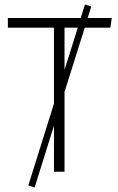

<svg xmlns="http://www.w3.org/2000/svg" viewBox="-20 -764 527 854"><path d="M471 -641 477 -684H370L386 -735L358 -744L339 -684H15V-641H220V-303L106 61L134 70L220 -205V0H267V-355L357 -641ZM267 -453V-641H326Z"/></svg>

Font: Fira Sans ExtraLight
Style: Regular
Weight: 200
Designer: bBox Type GmbH & Carrois Corporate GbR & Edenspiekermann AG
Foundry: bBox Type GmbH & Carrois Corporate GbR & Edenspiekermann AG
Version: Version 4.300;PS 004.300;hotconv 1.0.88;makeotf.lib2.5.64775